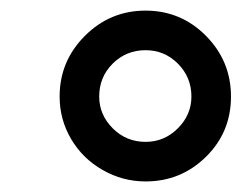

<svg xmlns="http://www.w3.org/2000/svg" viewBox="-20 -744 468 360"><path d="M91.8 -563Q91.8 -629.4 139.2 -676.8Q186.5 -724.1 252.9 -724.1Q319.3 -724.1 366.2 -676.8Q413.1 -629.4 413.1 -563Q413.1 -496.1 366.2 -450Q319.3 -403.8 252.9 -403.8Q210 -403.8 172.4 -425.3Q134.8 -446.8 113.3 -483.4Q91.8 -520 91.8 -563ZM166 -563Q166 -528.8 191.4 -503.4Q216.8 -478 252.9 -478Q288.1 -478 313.5 -503.4Q338.9 -528.8 338.9 -563Q338.9 -599.1 313.7 -624.5Q288.6 -649.9 252.9 -649.9Q216.8 -649.9 191.4 -624.8Q166 -599.6 166 -563Z"/></svg>

Font: TypoPRO Open Sans
Style: Italic
Weight: 600
Italic angle: -12°
Foundry: Ascender Corporation
Version: Version 1.10